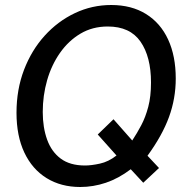

<svg xmlns="http://www.w3.org/2000/svg" viewBox="-20 -734 749 768"><path d="M301 14Q224 14 166.5 -21.5Q109 -57 77.5 -123.5Q46 -190 46 -283Q46 -376 76 -454.5Q106 -533 158.5 -591Q211 -649 279.5 -681.5Q348 -714 425 -714Q506 -714 564 -678Q622 -642 652.5 -576Q683 -510 683 -420Q683 -340 656 -266Q629 -192 570 -111L616 -62L553 -3L503 -57Q454 -20 403.5 -3Q353 14 301 14ZM320 -72Q345 -72 379.5 -79.5Q414 -87 446 -112L371 -196L434 -257L509 -172Q528 -201 545 -233Q562 -265 573 -306.5Q584 -348 584 -404Q584 -507 542 -567.5Q500 -628 411 -628Q350 -628 302 -599.5Q254 -571 220 -522.5Q186 -474 168.5 -413Q151 -352 151 -286Q151 -224 168.5 -175.5Q186 -127 223 -99.5Q260 -72 320 -72Z"/></svg>

Font: Cabin VF Beta
Style: Italic
Weight: 400
Italic angle: -7°
Designer: Pablo Impallari
Foundry: Pablo Impallari. http://www.impallari.com Igino Marini. http://www.ikern.com
Version: Version 2.300